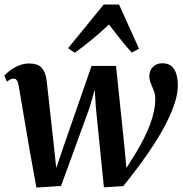

<svg xmlns="http://www.w3.org/2000/svg" viewBox="-22 -832 822 862"><path d="M141.5 10 111.5 -155 62 -446.5Q58.5 -465 53.2 -472Q48 -479 39 -479Q30 -479 23.2 -475Q16.5 -471 9 -465.5L-2.5 -492Q5 -501.5 21.2 -514.2Q37.5 -527 60.5 -537Q83.5 -547 109.5 -547Q148.5 -547 165.8 -527Q183 -507 187.5 -470L219.5 -180.5L230.5 -77.5L268.5 -189L389 -536H499L536.5 -174.5L545.5 -77.5L589.5 -148Q609 -181 624.8 -212.2Q640.5 -243.5 651.8 -273.5Q663 -303.5 669 -332Q675 -360.5 675 -387Q675.5 -407 668.8 -424.2Q662 -441.5 655.2 -457.5Q648.5 -473.5 648.5 -491Q648.5 -515.5 664.8 -531.8Q681 -548 707 -548Q733 -548 748.2 -534.8Q763.5 -521.5 769.8 -499.2Q776 -477 776.5 -450.5Q776.5 -414 763 -371.2Q749.5 -328.5 725.8 -281.8Q702 -235 670.8 -186.5Q639.5 -138 604 -90Q568.5 -42 531.5 3.5L444.5 9L408.5 -347.5L403.5 -429L379.5 -347L252 3ZM314 -595 283.5 -615.5 443.5 -811.5H512.5L602 -613.5L569.5 -596Q543.5 -624.5 518.2 -656.5Q493 -688.5 467 -722Q433 -689.5 394.2 -657.5Q355.5 -625.5 314 -595Z"/></svg>

Font: Merriweather 72pt SemiBold
Style: Italic
Weight: 600
Italic angle: -7.8°
Version: Version 2.101